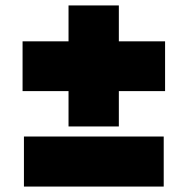

<svg xmlns="http://www.w3.org/2000/svg" viewBox="-20 -686 690 706"><path d="M63 -351V-534H587V-351ZM232 -221V-666H417V-221ZM68 0V-184H582V0Z"/></svg>

Font: Azeret Mono Thin Black
Style: Regular
Weight: 900
Version: Version 1.002